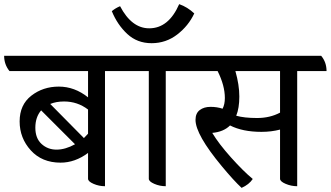

<svg xmlns="http://www.w3.org/2000/svg" viewBox="-56 -881 1600 929"><path d="M594 -537H452V20Q423 20 396.5 8.5Q370 -3 370 -16V-141Q307 -94 237 -94Q147 -94 93 -153.5Q39 -213 39 -293.5Q39 -374 95.5 -418Q152 -462 228.5 -462Q305 -462 370 -410V-537H-10Q-36 -569 -36 -611H568Q594 -578 594 -537ZM143 -347Q115 -314 115 -263Q115 -212 145 -184.5Q175 -157 217.5 -157Q260 -157 307 -183ZM254 -390Q216 -390 187 -378L350 -213Q364 -227 370 -234V-351Q319 -390 254 -390Z M888 -537H746V20Q717 20 690.5 8.5Q664 -3 664 -16V-537H548Q522 -569 522 -611H862Q888 -580 888 -537ZM485 -827Q503 -842 525 -851Q581 -744 666 -744Q760 -744 811 -861Q851 -847 884 -816Q856 -756 801.5 -714Q747 -672 677.5 -672Q608 -672 560 -716.5Q512 -761 485 -827Z M1524 -537H1382V20Q1353 20 1326 8.5Q1299 -3 1299 -16V-254Q1257 -243 1209 -243Q1118 -243 1057 -274Q1026 -243 971 -238Q1002 -186 1061.5 -119.5Q1121 -53 1167 -15Q1149 12 1113 28Q1076 -6 1017 -77Q890 -230 890 -301Q890 -333 910.5 -348.5Q931 -364 962.5 -364Q994 -364 1021 -355Q1032 -376 1032 -407Q1032 -467 997 -537H842Q816 -569 816 -611H1498Q1524 -580 1524 -537ZM1299 -537H1083Q1102 -470 1102 -414Q1102 -358 1087 -321Q1126 -310 1188 -310Q1250 -310 1299 -336Z"/></svg>

Font: Karma Medium
Style: Regular
Weight: 500
Designer: Joana Correia
Foundry: Indian Type Foundry
Version: Version 1.202;PS 1.0;hotconv 1.0.78;makeotf.lib2.5.61930; tt